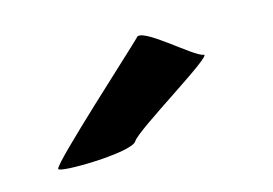

<svg xmlns="http://www.w3.org/2000/svg" viewBox="-34 -795 339 238"><g transform="rotate(-10 135.5 -675.5)"><path d="M24 -604C23 -598 118 -608 124 -621C130 -634 239 -712 226 -712C214 -712 154 -760 148 -747C140 -737 24 -612 24 -604Z"/></g></svg>

Font: Ampere
Style: SCSuCnd
Weight: 400
Version: Version 1